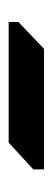

<svg xmlns="http://www.w3.org/2000/svg" viewBox="136 -176 119 430"><g transform="rotate(90 195.0 38.5)"><path d="M29.8 56.2 89.8 -1H359.9V22.9L299.8 78.1H29.8Z"/></g></svg>

Font: Bokor
Style: Regular
Weight: 400
Designer: Danh Hong
Foundry: Danh Hong
Version: Version 8.002; ttfautohint (v1.8.3)